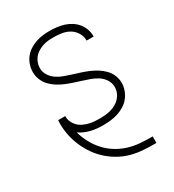

<svg xmlns="http://www.w3.org/2000/svg" viewBox="-180 -631 859 948"><g transform="rotate(-30 250.0 -156.5)"><path d="M430 215Q396 215 361.5 213Q327 211 293.5 202.5Q260 194 229.5 177.5Q199 161 173.5 138.5Q148 116 128 88Q108 60 94 28Q80 -4 73 -37.5Q66 -71 66 -106Q66 -111 66.5 -115.5Q67 -120 67 -125H107V-123Q107 -107 113.5 -92Q120 -77 131 -65.5Q142 -54 156.5 -47Q171 -40 186 -36Q201 -32 217 -30.5Q233 -29 249 -29Q265 -29 281 -30.5Q297 -32 313 -36.5Q329 -41 343 -49Q357 -57 368 -69Q379 -81 385 -96.5Q391 -112 391 -128Q391 -150 378.5 -169.5Q366 -189 347.5 -201Q329 -213 308 -220.5Q287 -228 266 -234.5Q245 -241 224 -248Q203 -255 182.5 -263.5Q162 -272 143 -284Q124 -296 109 -312Q94 -328 85.5 -349Q77 -370 77 -392Q77 -413 83.5 -433Q90 -453 102.5 -469.5Q115 -486 132.5 -497.5Q150 -509 169.5 -516Q189 -523 209.5 -525.5Q230 -528 251 -528Q271 -528 291.5 -525.5Q312 -523 331 -517Q350 -511 367.5 -500Q385 -489 398 -473.5Q411 -458 418 -438.5Q425 -419 425 -399V-395H385V-398Q385 -420 372.5 -440.5Q360 -461 340 -472.5Q320 -484 297 -487.5Q274 -491 251 -491Q235 -491 219.5 -489.5Q204 -488 189.5 -483Q175 -478 161.5 -470Q148 -462 138 -450Q128 -438 122.5 -423Q117 -408 117 -392Q117 -370 129 -351Q141 -332 159.5 -319.5Q178 -307 199 -299.5Q220 -292 241 -285.5Q262 -279 283.5 -272Q305 -265 325 -256.5Q345 -248 364 -236Q383 -224 398.5 -208Q414 -192 422.5 -171Q431 -150 431 -128Q431 -107 423.5 -86.5Q416 -66 403 -49.5Q390 -33 371.5 -21.5Q353 -10 333 -3.5Q313 3 291.5 5.5Q270 8 249 8Q231 8 214 6.5Q197 5 180 1Q163 -3 146.5 -10Q130 -17 116 -27Q125 6 141.5 36.5Q158 67 181 92Q204 117 233 135Q262 153 295 163Q328 173 362 175.5Q396 178 430 178H431V215Z"/></g></svg>

Font: Iosevka Extralight
Style: Regular
Weight: 200
Monospace: yes
Designer: Belleve Invis
Foundry: Belleve Invis
Version: Version 32.0.1; ttfautohint (v1.8.4)